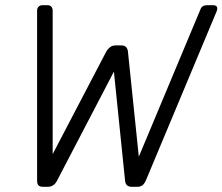

<svg xmlns="http://www.w3.org/2000/svg" viewBox="-20 -720 857 740"><path d="M146 0Q134 0 128.5 -5.5Q123 -11 123 -24V-680Q123 -688 128.5 -694Q134 -700 144 -700H163Q173 -700 178 -694Q183 -688 183 -680V-126L390 -522Q395 -531 404 -538Q413 -545 426 -545H447Q461 -545 466.5 -538Q472 -531 473 -522L515 -116L753 -685Q759 -700 778 -700H800Q814 -700 816.5 -692.5Q819 -685 814 -674L542 -24Q536 -11 528.5 -5.5Q521 0 509 0H488Q476 0 469.5 -6Q463 -12 462 -24L419 -444L200 -24Q194 -12 185 -6Q176 0 164 0Z"/></svg>

Font: Rubik Light Light
Style: Italic
Weight: 300
Italic angle: -12°
Version: Version 2.104